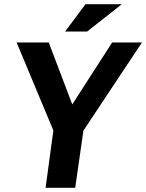

<svg xmlns="http://www.w3.org/2000/svg" viewBox="-20 -894 696 914"><path d="M197 0H338L377 -272L656 -692H514L324 -397L212 -692H59L234 -273ZM290 -744H395L560 -874H387Z"/></svg>

Font: Ronzino Bold
Style: Italic
Weight: 700
Italic angle: -8°
Designer: Nunzio Mazzaferro
Foundry: Collletttivo
Version: Version 1.000;Glyphs 3.3 (3337)